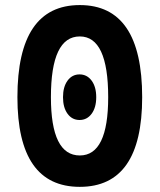

<svg xmlns="http://www.w3.org/2000/svg" viewBox="-20 -723 626 753"><path d="M293 9.8Q48.3 9.8 48.3 -341.8Q48.3 -703.1 293 -703.1Q537.6 -703.1 537.6 -341.8Q537.6 9.8 293 9.8ZM293 -113.3Q404.3 -113.3 404.3 -341.8Q404.3 -580.1 293 -580.1Q179.7 -580.1 179.7 -341.8Q179.7 -113.3 293 -113.3ZM292 -252.4Q262.7 -252.4 244.9 -276.9Q227.1 -301.3 227.1 -341.8Q227.1 -382.3 244.9 -406.7Q262.7 -431.2 292 -431.2Q321.3 -431.2 339.4 -406.7Q357.4 -382.3 357.4 -341.8Q357.4 -301.3 339.4 -276.9Q321.3 -252.4 292 -252.4Z"/></svg>

Font: Cascadia Mono PL
Style: Bold
Weight: 700
Monospace: yes
Designer: Aaron Bell
Foundry: Saja Typeworks
Version: Version 2404.023; ttfautohint (v1.8.4)